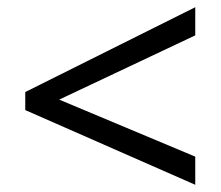

<svg xmlns="http://www.w3.org/2000/svg" viewBox="-20 -628 612 532"><path d="M521 -116 50 -323V-373L521 -608V-530L144 -352L521 -194Z"/></svg>

Font: Noto Sans SignWriting
Style: Regular
Weight: 400
Designer: Monotype Design Team
Foundry: Monotype Imaging Inc.
Version: Version 2.004; ttfautohint (v1.8.4.7-5d5b)